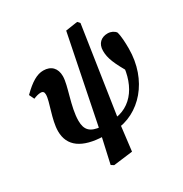

<svg xmlns="http://www.w3.org/2000/svg" viewBox="-191 -792 1080 1132"><g transform="rotate(-30 349.0 -226.5)"><path d="M260.4 193.7 391.1 177.3 414.6 -17.2 507.3 -631.3 493.3 -647 411.9 -634.9 286.9 -15.7 242.6 182.4 260.4 193.7ZM293 15.1 306.4 -41C236.8 -47.5 208.5 -74 208.5 -138C208.5 -232.3 260.8 -348.2 260.8 -412.1C260.8 -466 230 -498.7 176.6 -498.7C134.4 -498.7 91.4 -474.3 32 -415.4L48.6 -380.8C67 -388.5 82.7 -393.2 97.4 -393.2C113.9 -393.2 120.2 -385.2 120.2 -367.8C120.2 -321.3 73.5 -222.6 73.5 -144.4C73.5 -43 148.4 10.9 293 15.1ZM369.8 18.6C540.3 9.3 678.7 -144.9 678.7 -358.4C678.7 -397.2 677 -444 668.1 -473.7C657.6 -488.2 637.3 -498.7 614.3 -498.7C571.9 -498.7 540.1 -473.1 540.1 -422.6C540.1 -372.4 558.5 -327.1 617.7 -227.6L638.6 -337.8L597.8 -389.2C602.4 -366.9 603.2 -347.1 603.2 -332.4C603.2 -173.7 526.4 -45 381.5 -41.4L369.8 18.6Z"/></g></svg>

Font: Source Serif 4 Variable
Style: Italic
Weight: 400
Italic angle: -12°
Designer: Frank Grießhammer
Foundry: Adobe Systems Incorporated
Version: Version 4.004;hotconv 1.0.116;makeotfexe 2.5.65601